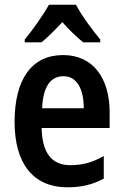

<svg xmlns="http://www.w3.org/2000/svg" viewBox="-20 -786 524 816"><path d="M303 -766H188C166 -725 119 -659 85 -618V-606H156C182 -626 213 -658 245 -692C275 -658 306 -628 334 -606H406V-618C370 -662 326 -721 303 -766ZM248 -552C117 -552 42 -452 42 -268C42 -96 117 10 267 10C328 10 375 -2 421 -27V-123C372 -95 330 -84 279 -84C199 -84 159 -137 157 -242H446V-308C446 -455 375 -552 248 -552ZM250 -462C308 -462 336 -406 336 -326H159C163 -420 196 -462 250 -462Z"/></svg>

Font: Noto Sans Arabic UI Cn SmBd
Style: Regular
Weight: 600
Width: 3
Designer: Monotype Design Team, Nadine Chahine and Nizar Qandah
Foundry: Monotype Imaging Inc.
Version: Version 2.010